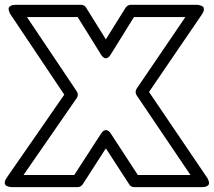

<svg xmlns="http://www.w3.org/2000/svg" viewBox="-88 -746 882 791"><path d="M-60.1 -14.2 176.8 -356 -44.9 -687Q-45.9 -688.5 -47.4 -691.2Q-48.8 -693.8 -51 -700.7Q-53.2 -707.5 -52.2 -712.6Q-51.3 -717.8 -44.2 -721.9Q-37.1 -726.1 -23.9 -726.1H246.1Q260.3 -726.1 267.1 -713.9L348.1 -584L429.2 -713.9Q438 -726.1 450.2 -726.1H723.1Q725.1 -726.1 728.3 -725.8Q731.4 -725.6 738 -723.6Q744.6 -721.7 748.5 -718Q752.4 -714.4 752 -706.3Q751.5 -698.2 744.1 -687L525.9 -367.2L765.1 -14.2Q766.1 -12.7 767.8 -10Q769.5 -7.3 771.7 -0.5Q773.9 6.3 772.9 11.5Q772 16.6 764.9 20.8Q757.8 24.9 744.1 24.9H465.8Q451.2 24.9 444.8 14.2L348.1 -134.8L252.9 13.2Q244.6 24.9 231.9 24.9H-39.1Q-41 24.9 -44.2 24.7Q-47.4 24.4 -54.2 22.5Q-61 20.5 -64.9 16.8Q-68.8 13.2 -68.4 5.1Q-67.9 -2.9 -60.1 -14.2ZM8.8 -24.9H217.8L327.1 -193.8Q333.5 -204.1 340.3 -207.8Q347.2 -211.4 352.1 -209.7Q356.9 -208 360.8 -204.8Q364.7 -201.7 367.2 -198.2L369.1 -194.8L480 -24.9H696.8L475.1 -353Q466.3 -367.2 475.1 -380.9L675.8 -675.8H463.9L369.1 -522.9Q362.8 -512.2 356 -508.3Q349.1 -504.4 344.2 -506.3Q339.4 -508.3 335.4 -512Q331.5 -515.6 329.1 -519.5L327.1 -522.9L231.9 -675.8H22.9L228 -370.1Q237.3 -355.5 228 -341.8Z"/></svg>

Font: Trueno Black Outline
Style: Regular
Weight: 900
Width: 6
Designer: Julieta Ulanovsky
Foundry: Julieta Ulanovsky
Version: Version 3.001b | FøM Fix